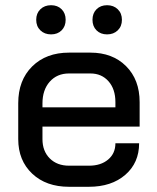

<svg xmlns="http://www.w3.org/2000/svg" viewBox="-20 -709 601 737"><path d="M50 -175V-313Q50 -401 103.5 -454Q157 -507 245 -507H327Q412 -507 464 -455Q516 -403 516 -317V-223H143V-175Q143 -129 171 -101Q199 -73 245 -73H322Q367 -73 395 -96.5Q423 -120 423 -159H514Q514 -84 461 -38Q408 8 321 8H245Q157 8 103.5 -42.5Q50 -93 50 -175ZM423 -297V-317Q423 -367 396.5 -397Q370 -427 327 -427H245Q199 -427 171 -395.5Q143 -364 143 -312V-297ZM119 -633Q119 -658 135 -673.5Q151 -689 176 -689Q201 -689 216.5 -673.5Q232 -658 232 -633Q232 -608 216.5 -592.5Q201 -577 176 -577Q151 -577 135 -592.5Q119 -608 119 -633ZM335 -633Q335 -658 350.5 -673.5Q366 -689 391 -689Q416 -689 432 -673.5Q448 -658 448 -633Q448 -608 432 -592.5Q416 -577 391 -577Q366 -577 350.5 -592.5Q335 -608 335 -633Z"/></svg>

Font: Bai Jamjuree Medium
Style: Regular
Weight: 500
Version: Version 1.000; ttfautohint (v1.6)